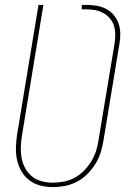

<svg xmlns="http://www.w3.org/2000/svg" viewBox="-20 -755 540 783"><path d="M196 8Q169 8 144 1.5Q119 -5 99.5 -20Q80 -35 67.5 -56.5Q55 -78 49.5 -103Q44 -128 45 -155Q46 -182 50 -208L137 -735H157L70 -205Q66 -181 65 -157.5Q64 -134 68 -111.5Q72 -89 82.5 -69.5Q93 -50 110 -36Q127 -22 149.5 -16Q172 -10 196 -10Q218 -10 241 -14.5Q264 -19 285 -30.5Q306 -42 323 -59.5Q340 -77 352.5 -97.5Q365 -118 372 -140Q379 -162 382 -185L447 -576Q450 -595 450 -613.5Q450 -632 445 -649Q440 -666 428.5 -679.5Q417 -693 402 -701.5Q387 -710 369 -713.5Q351 -717 332 -717H313L314 -735H332Q353 -735 374 -731.5Q395 -728 413 -718.5Q431 -709 444 -693.5Q457 -678 463.5 -659Q470 -640 470.5 -618.5Q471 -597 467 -576L402 -182Q398 -157 390.5 -133Q383 -109 369 -86.5Q355 -64 336 -45Q317 -26 294 -14Q271 -2 245.5 3Q220 8 196 8Z"/></svg>

Font: Iosevka Thin Oblique
Style: Regular
Weight: 100
Italic angle: -9°
Monospace: yes
Designer: Belleve Invis
Foundry: Belleve Invis
Version: Version 32.5.0; ttfautohint (v1.8.4)